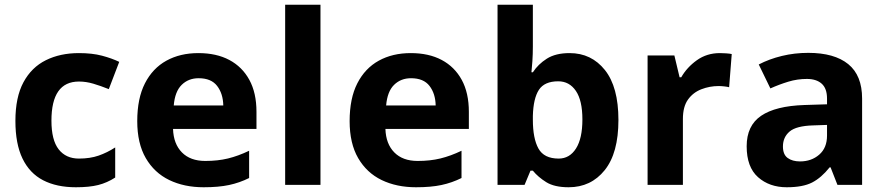

<svg xmlns="http://www.w3.org/2000/svg" viewBox="-20 -780 3732 810"><path d="M300 10Q219 10 162 -19.5Q105 -49 75 -111Q45 -173 45 -270Q45 -370 79 -433Q113 -496 173.5 -526Q234 -556 313 -556Q369 -556 410.5 -545Q452 -534 483 -519L439 -404Q404 -418 373.5 -427Q343 -436 313 -436Q197 -436 197 -271Q197 -189 227.5 -150Q258 -111 313 -111Q360 -111 396 -123.5Q432 -136 466 -158V-31Q432 -9 394.5 0.5Q357 10 300 10Z M817 -556Q893 -556 947.5 -527Q1002 -498 1032 -443Q1062 -388 1062 -308V-236H710Q712 -173 747.5 -137Q783 -101 846 -101Q899 -101 942 -111.5Q985 -122 1031 -144V-29Q991 -9 946.5 0.5Q902 10 839 10Q757 10 694 -20.5Q631 -51 595 -113Q559 -175 559 -269Q559 -365 591.5 -428.5Q624 -492 682 -524Q740 -556 817 -556ZM818 -450Q775 -450 746.5 -422Q718 -394 713 -335H922Q921 -385 896 -417.5Q871 -450 818 -450Z M1332 0H1183V-760H1332Z M1713 -556Q1789 -556 1843.5 -527Q1898 -498 1928 -443Q1958 -388 1958 -308V-236H1606Q1608 -173 1643.5 -137Q1679 -101 1742 -101Q1795 -101 1838 -111.5Q1881 -122 1927 -144V-29Q1887 -9 1842.5 0.5Q1798 10 1735 10Q1653 10 1590 -20.5Q1527 -51 1491 -113Q1455 -175 1455 -269Q1455 -365 1487.5 -428.5Q1520 -492 1578 -524Q1636 -556 1713 -556ZM1714 -450Q1671 -450 1642.5 -422Q1614 -394 1609 -335H1818Q1817 -385 1792 -417.5Q1767 -450 1714 -450Z M2228 -583Q2228 -552 2226 -522Q2224 -492 2222 -475H2228Q2250 -509 2287 -532.5Q2324 -556 2383 -556Q2475 -556 2532 -484.5Q2589 -413 2589 -274Q2589 -134 2531 -62Q2473 10 2379 10Q2319 10 2284.5 -11.5Q2250 -33 2228 -60H2218L2193 0H2079V-760H2228ZM2335 -437Q2277 -437 2253.5 -401Q2230 -365 2228 -291V-275Q2228 -196 2251.5 -153.5Q2275 -111 2337 -111Q2383 -111 2410 -153.5Q2437 -196 2437 -276Q2437 -356 2409.5 -396.5Q2382 -437 2335 -437Z M3017 -556Q3028 -556 3043 -555Q3058 -554 3067 -552L3056 -412Q3049 -414 3035.5 -415.5Q3022 -417 3012 -417Q2974 -417 2939 -403.5Q2904 -390 2882.5 -360Q2861 -330 2861 -278V0H2712V-546H2825L2847 -454H2854Q2878 -496 2920 -526Q2962 -556 3017 -556Z M3390 -557Q3500 -557 3558.5 -509.5Q3617 -462 3617 -364V0H3513L3484 -74H3480Q3445 -30 3406 -10Q3367 10 3299 10Q3226 10 3178 -32.5Q3130 -75 3130 -163Q3130 -250 3191 -291.5Q3252 -333 3374 -337L3469 -340V-364Q3469 -407 3446.5 -427Q3424 -447 3384 -447Q3344 -447 3306 -435.5Q3268 -424 3230 -407L3181 -508Q3225 -531 3278.5 -544Q3332 -557 3390 -557ZM3411 -251Q3339 -249 3311 -225Q3283 -201 3283 -162Q3283 -128 3303 -113.5Q3323 -99 3355 -99Q3403 -99 3436 -127.5Q3469 -156 3469 -208V-253Z"/></svg>

Font: Noto Sans Lisu
Style: Regular
Weight: 400
Designer: Monotype Design Team. David Williams.
Foundry: Monotype Imaging Inc.
Version: Version 2.102